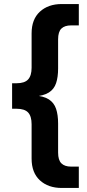

<svg xmlns="http://www.w3.org/2000/svg" viewBox="-20 -772 431 952"><path d="M286.3 160Q219.1 160 177.9 122.2Q136.7 84.5 136.7 14.4V-155.9Q136.7 -195.6 119.4 -214.2Q102.2 -232.8 61.7 -232.8H40V-359.2H61.7Q102.2 -359.2 119.4 -378.1Q136.7 -397.1 136.7 -436.1V-606.4Q136.7 -676.5 177.9 -714.2Q219.1 -752 286.3 -752H370.8V-646.1H332.5Q300.6 -646.1 284.4 -630.3Q268.1 -614.5 268.1 -576.8V-432.5Q268.1 -389.5 258.1 -359.7Q248.2 -329.9 222.4 -313.4Q196.5 -297 147.9 -293V-299Q196.5 -296 222.4 -279.1Q248.2 -262.1 258.1 -232.3Q268.1 -202.5 268.1 -159.5V-15.2Q268.1 21.8 284.4 37.9Q300.6 54.1 332.5 54.1H370.8V160Z"/></svg>

Font: TikTok Sans Light
Style: Regular
Weight: 300
Version: Version 4.000